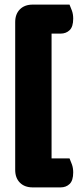

<svg xmlns="http://www.w3.org/2000/svg" viewBox="-20 -683 343 834"><path d="M46 -587Q46 -622 66.5 -642.5Q87 -663 122 -663H282Q287 -652 292.5 -636.5Q298 -621 298 -602Q298 -567 282.5 -552Q267 -537 243 -537H204V5H282Q287 16 292.5 31.5Q298 47 298 66Q298 101 282.5 116Q267 131 243 131H122Q87 131 66.5 110.5Q46 90 46 55Z"/></svg>

Font: Baloo Cyrillic
Style: Regular
Weight: 400
Designer: Ek Type, Denis Ignatov
Foundry: Ek Type
Version: Version 1.50 July 26, 2019